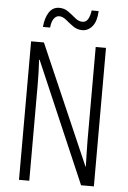

<svg xmlns="http://www.w3.org/2000/svg" viewBox="-60 -942 657 986"><g transform="rotate(5 268.5 -449.5)"><path d="M462 0H396L128 -623H125Q127 -592 128 -560.5Q129 -529 129 -493V0H76V-714H142L410 -98H412Q411 -137 410 -172.5Q409 -208 409 -234V-714H462ZM130 -793Q134 -840 153 -869Q172 -898 206 -898Q232 -898 252.5 -883Q273 -868 291.5 -852.5Q310 -837 330 -837Q348 -837 358 -853.5Q368 -870 372 -899H408Q406 -847 384.5 -820.5Q363 -794 332 -794Q306 -794 285 -809Q264 -824 245.5 -839.5Q227 -855 209 -855Q193 -855 181.5 -839.5Q170 -824 167 -793Z"/></g></svg>

Font: Noto Sans Myanmar ExtraCondensed Light
Style: Regular
Weight: 300
Width: 2
Designer: Monotype Design Team
Foundry: Monotype Imaging Inc.
Version: Version 2.107; ttfautohint (v1.8.4.7-5d5b)